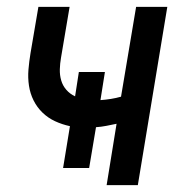

<svg xmlns="http://www.w3.org/2000/svg" viewBox="-20 -540 540 560"><path d="M291 0 320 -179Q306 -176 290.5 -173Q275 -170 260 -169L240 -50H164L184 -172Q161 -177 140.5 -186.5Q120 -196 104 -211.5Q88 -227 78 -247Q68 -267 64.5 -290Q61 -313 63 -337Q65 -361 69 -385L92 -520H183L158 -372Q155 -355 154.5 -338Q154 -321 158.5 -305.5Q163 -290 173.5 -278Q184 -266 199 -259L210 -330H286L273 -248Q288 -249 303.5 -251.5Q319 -254 333 -258L377 -520H468L382 0Z"/></svg>

Font: Iosevka SS18 Medium
Style: Italic
Weight: 500
Italic angle: -9°
Monospace: yes
Designer: Belleve Invis
Foundry: Belleve Invis
Version: Version 25.1.1; ttfautohint (v1.8.4)